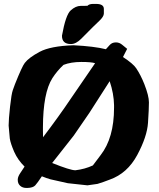

<svg xmlns="http://www.w3.org/2000/svg" viewBox="-20 -911 797 965"><path d="M336.4 -689.6Q291.5 -689.6 291.5 -730.8V-731.8Q310.1 -835.9 335.2 -858.6Q360.4 -881.4 385.3 -881.4Q410.2 -881.4 419.4 -881.8Q427.7 -890.8 446.3 -891.3H462.9Q502 -891.3 502 -866.2V-843Q502 -827.9 479.2 -806.3Q456.5 -784.8 447 -775.3Q437.5 -765.9 426.8 -755Q405.3 -733.7 388.2 -716.2Q361.8 -689.6 336.4 -689.6ZM458 -593.3Q439.9 -599.6 388.4 -599.6Q336.9 -599.6 299.3 -585Q267.6 -555.7 243.2 -518.1Q196.3 -444.3 195.8 -271V-256.8Q195.8 -233.9 196.3 -221.2Q277.8 -328.6 336.4 -416ZM349.6 -683.6Q453.6 -678.2 512.2 -663.6Q519.5 -671.4 531.2 -684.6Q543 -697.8 561.5 -697.8H564Q580.1 -697.8 594.7 -685.5L619.1 -665.5L598.1 -624.5Q649.4 -590.8 664.6 -567.9Q687.5 -533.7 705.6 -487.8Q728.5 -429.2 728.5 -396.5Q728.5 -363.8 723.9 -293.9Q719.2 -224.1 669.7 -131.8Q620.1 -39.6 531.7 -8.3Q498 4.9 470.2 13.2L419.4 20.5L320.8 9.8L233.4 -9.8Q214.8 -15.1 190.4 -24.9Q168 8.8 157 20.8Q146 32.7 117.7 33.7H113.3Q93.3 33.7 81.3 22.7Q69.3 11.7 69.3 -5.9V-10.3Q70.3 -23.9 81.5 -40.5Q92.8 -57.1 103.5 -73.7Q69.8 -106.4 51.3 -147.9Q33.2 -189.9 29.3 -214.4L23.4 -279.8V-280.3Q23.4 -310.1 30.5 -374.5Q37.6 -439 44.2 -457.5Q50.8 -476.1 55.2 -487.8Q91.3 -578.1 104.5 -594.7Q125 -621.6 179.4 -650.6Q233.9 -679.7 349.6 -683.6ZM242.2 -91.8Q333 -55.2 358.9 -55.2Q407.2 -61 446.8 -79.6Q470.2 -111.8 485.4 -130.9Q553.2 -217.3 553.2 -369.6V-382.3Q552.2 -440.4 531.2 -502.9L429.2 -343.8L350.6 -229.5Z"/></svg>

Font: Drukaatie burti
Style: Heavy
Weight: 800
Version: Version 0.14